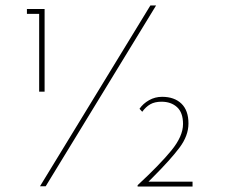

<svg xmlns="http://www.w3.org/2000/svg" viewBox="-20 -685 826 706"><path d="M144 -652V-348H124V-634H79V-652ZM688 -17V1H486V-4Q567 -79 610 -131.5Q653 -184 653 -229Q653 -271 631 -291Q609 -311 574 -311Q549 -311 532.5 -301.5Q516 -292 503 -274L493 -285Q506 -304 528 -316.5Q550 -329 576 -329Q621 -329 647 -304Q673 -279 673 -231Q673 -186 640 -142Q607 -98 542 -33L526 -17ZM148 0H127L533 -665H554Z"/></svg>

Font: Josefin Sans Thin
Style: Regular
Weight: 250
Designer: Santiago Orozco
Foundry: Typemade
Version: Version 2.000